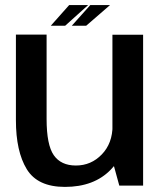

<svg xmlns="http://www.w3.org/2000/svg" viewBox="-20 -729 644 754"><path d="M448.5 0H542V-592.5H421.5V-98.5ZM163 -593H42.5V-257Q42.5 -134.5 85 -64.8Q127.5 5 235 5Q349.5 5 415.2 -63Q481 -131 481 -205L422 -236Q422 -166.5 380 -122.8Q338 -79 278 -79Q219.5 -79 191.2 -119.5Q163 -160 163 -262ZM262 -628H318.5L412 -709H334.5ZM179.5 -628H236L326 -709H251.5Z"/></svg>

Font: Anybody UltraCondensed Thin Medium
Style: Regular
Weight: 500
Version: Version 1.111